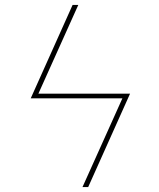

<svg xmlns="http://www.w3.org/2000/svg" viewBox="-20 -755 640 775"><path d="M313 0 474 -358H104L273 -735H296L135 -377H505L336 0Z"/></svg>

Font: Iosevka Thin Extended Oblique
Style: Regular
Weight: 100
Width: 7
Italic angle: -9°
Monospace: yes
Designer: Belleve Invis
Foundry: Belleve Invis
Version: Version 32.5.0; ttfautohint (v1.8.4)